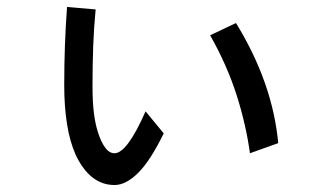

<svg xmlns="http://www.w3.org/2000/svg" viewBox="-20 -485 960 550"><path d="M254 -458Q249 -407 247 -353.5Q245 -300 245 -240Q245 -192 249 -161Q253 -130 260 -108Q269 -79 281 -62.5Q293 -46 308 -46Q344 -46 397 -166L449 -103Q411 -25 376 10Q341 45 308 45Q238 45 197 -41Q180 -79 172 -129.5Q164 -180 164 -240Q164 -300 166 -355Q168 -410 172 -465ZM656 -419Q761 -248 777 -75L696 -46Q685 -127 658 -212Q631 -297 582 -384Z"/></svg>

Font: BM YEONSUNG
Style: Regular
Weight: 400
Designer: Bongjin Kim; Myungsoo Han; Jaehyun Keum; Jihee Min; Dokyung Lee; Chorong Kim; Jooyeon Kang; Sang-a Kim;
Foundry: Sandoll Communications Inc.
Version: Version 1.000;PS 1;hotconv 16.6.51;makeotf.lib2.5.65220